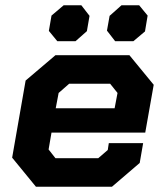

<svg xmlns="http://www.w3.org/2000/svg" viewBox="-20 -707 623 727"><path d="M26 -110 77 -402 190 -498H470L562 -386L530 -205H175L164 -141L190 -108H352L388 -139L392 -165H522L509 -90L404 0H116ZM414 -297 425 -355 397 -390H242L202 -355L191 -297ZM165 -590 175 -648 221 -687H288L319 -647L309 -589L266 -551H197ZM385 -591 395 -647 440 -687H507L539 -648L529 -588L485 -551H416Z"/></svg>

Font: Chakra Petch
Style: Bold Italic
Weight: 700
Italic angle: -10°
Designer: Katatrad Aksorn Co.,Ltd.
Foundry: Cadson Demak Co.,Ltd.
Version: Version 1.000; ttfautohint (v1.6)